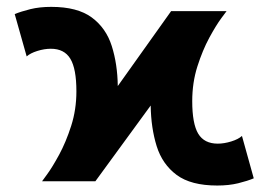

<svg xmlns="http://www.w3.org/2000/svg" viewBox="-20 -541 801 573"><path d="M208 -268.6Q208 -335.9 189.9 -365.7Q171.9 -395.5 131.8 -395.5Q112.3 -395.5 91.3 -388.9Q70.3 -382.3 59.6 -372.6L23.9 -499Q43 -506.8 70.6 -513.7Q98.1 -520.5 132.8 -520.5Q210.9 -520.5 253.7 -489Q296.4 -457.5 313.5 -403.8Q330.6 -350.1 331.5 -284.2L490.7 -507.8H656.2Q656.2 -507.8 640.6 -486.8Q625 -465.8 604.7 -428.5Q584.5 -391.1 569.1 -342.8Q553.7 -294.4 553.7 -239.3Q553.7 -171.9 571.5 -142.1Q589.4 -112.3 629.9 -112.3Q648.9 -112.3 670.2 -118.9Q691.4 -125.5 702.1 -135.3L737.3 -8.8Q718.8 -1 690.9 5.9Q663.1 12.7 628.4 12.7Q549.8 12.7 507.1 -19Q464.4 -50.8 447.5 -105Q430.7 -159.2 429.7 -226.1L264.6 0H105.5Q105.5 0 120.8 -21Q136.2 -42 156.5 -79.3Q176.8 -116.7 192.4 -165.3Q208 -213.9 208 -268.6Z"/></svg>

Font: Giphurs
Style: Bold
Weight: 700
Version: Version 0.920; ttfautohint (v1.8.4.7-5d5b)